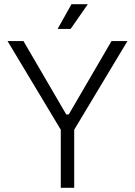

<svg xmlns="http://www.w3.org/2000/svg" viewBox="-20 -896 644 916"><path d="M270 0V-277L16 -700H92L296 -350H308L512 -700H588L334 -277V0ZM255 -758 321 -876H399L317 -758Z"/></svg>

Font: Space 7353
Style: Regular
Weight: 400
Designer: Christine Claussen + Ruben Lyon  (Space 7353)
Version: Version 1.000;FEAKit 1.0